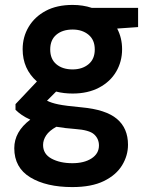

<svg xmlns="http://www.w3.org/2000/svg" viewBox="-20 -528 609 780"><path d="M275 -148Q239 -148 208 -156L171 -119Q188 -110 217 -104Q246 -98 311 -92Q410 -83 455 -45Q500 -7 500 60Q500 104 476 143.5Q452 183 402 207.5Q352 232 274 232Q168 232 103 192.5Q38 153 38 74Q38 7 103 -42Q83 -51 68.5 -61Q54 -71 43 -82V-105L130 -197Q72 -248 72 -328Q72 -378 96.5 -419Q121 -460 166 -484Q211 -508 275 -508Q317 -508 353 -496H541V-418L456 -412Q476 -374 476 -328Q476 -278 452 -237Q428 -196 382.5 -172Q337 -148 275 -148ZM275 -246Q314 -246 339.5 -267Q365 -288 365 -327Q365 -366 339.5 -387Q314 -408 275 -408Q234 -408 209 -387Q184 -366 184 -327Q184 -288 209 -267Q234 -246 275 -246ZM155 61Q155 98 189.5 116.5Q224 135 274 135Q322 135 352 115.5Q382 96 382 63Q382 36 362.5 18Q343 0 285 -4Q244 -7 209 -13Q180 3 167.5 22Q155 41 155 61Z"/></svg>

Font: DeepMind Sans
Style: Bold
Weight: 700
Designer: Jonny Pinhorn / Modifications: Colophon Foundry
Foundry: Colophon Foundry
Version: Version 1.002; ttfautohint (v1.8.2)